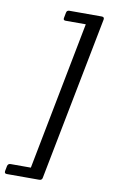

<svg xmlns="http://www.w3.org/2000/svg" viewBox="-132 -788 575 953"><g transform="rotate(10 155.5 -312.0)"><path d="M128 -686Q115 -686 118 -699L123 -725Q125 -738 138 -738H301.2Q315.2 -738 313.2 -725L152.2 101Q150.2 114 136.2 114H-27Q-40 114 -38 101L-33 75Q-30 62 -17 62H85L230 -686Z"/></g></svg>

Font: Young Serif Light
Style: Italic
Weight: 300
Italic angle: -10.979°
Designer: Bastien Sozeau
Foundry: NBR — Bastien Sozeau
Version: Version 5.001